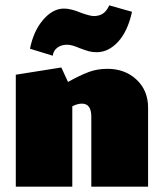

<svg xmlns="http://www.w3.org/2000/svg" viewBox="-20 -697 612 717"><path d="M533 -295V0H321V-261Q321 -310 286 -310Q269 -310 250 -300V0H39V-418L209 -445L234 -391Q279 -416 311 -428Q343 -440 381 -440Q447 -440 490 -399.5Q533 -359 533 -295ZM92 -515Q105 -581 141 -623Q177 -665 219 -665Q245 -665 283 -649Q317 -637 330 -637Q350 -637 364 -646Q378 -655 388 -677L473 -653Q457 -580 421 -541Q385 -502 341 -502Q325 -502 312 -505.5Q299 -509 278 -517Q248 -530 231 -530Q208 -530 193.5 -518.5Q179 -507 177 -489Z"/></svg>

Font: Ysabeau Black
Style: Regular
Weight: 900
Designer: Christian Thalmann (Catharsis Fonts)
Version: Version 0.003